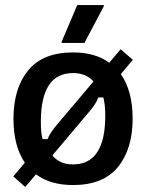

<svg xmlns="http://www.w3.org/2000/svg" viewBox="-20 -720 578 760"><path d="M80 20 32.5 -21.7 78.3 -75.8Q33.3 -142.5 33.3 -250Q33.3 -370 91.3 -441.2Q149.2 -512.5 269.2 -512.5Q356.7 -512.5 412.5 -471.7L457.5 -525L505.8 -483.3L458.3 -426.7Q505 -360 505 -250Q505 -130 446.7 -58.8Q388.3 12.5 269.2 12.5Q179.2 12.5 122.5 -30ZM148.3 -169.2H168.3Q173.3 -182.5 182.5 -196.2Q191.7 -210 204.2 -225L350 -397.5Q320.8 -430.8 269.2 -430.8Q141.7 -430.8 141.7 -238.3Q141.7 -214.2 143.3 -198.3Q145 -182.5 148.3 -169.2ZM269.2 -69.2Q396.7 -69.2 396.7 -262.5Q396.7 -286.7 394.6 -303.3Q392.5 -320 389.2 -334.2H369.2Q360 -308.3 330.8 -275L187.5 -105Q215.8 -69.2 269.2 -69.2ZM224.2 -550V-555L285.8 -700H390.8V-695L314.2 -550Z"/></svg>

Font: Familjen Grotesk GF Medium
Style: Regular
Weight: 500
Designer: Anders Wikstroem, Jonas Baeckman, Matilda Gysing, Kristian Moeller
Foundry: Familjen STHLM AB
Version: Version 2.000; Beta; Release 4; Build 6